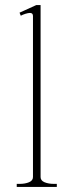

<svg xmlns="http://www.w3.org/2000/svg" viewBox="-20 -737 289 757"><path d="M46 -12H57Q79 -12 94.5 -18.5Q110 -25 110 -39V-674Q110 -686 98 -686Q91 -686 80 -682.5Q69 -679 62 -675L57 -687L123 -717H140V-39Q140 -25 155.5 -18.5Q171 -12 193 -12H204V0H46Z"/></svg>

Font: Taviraj Thin
Style: Regular
Weight: 100
Designer: Katatrad Team
Foundry: CadsonDemak
Version: Version 1.030